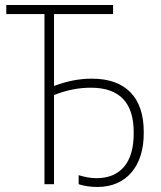

<svg xmlns="http://www.w3.org/2000/svg" viewBox="-20 -734 641 764"><path d="M368 10C481 10 553 -71 552 -206V-207C553 -346 480 -421 346 -421C294 -421 246 -411 195 -392V-678H430V-714H5V-678H157V-1H195V-356C247 -376 293 -385 342 -385C456 -385 513 -325 512 -205C513 -86 458 -25 364 -25C339 -25 316 -30 293 -37V-1C313 6 341 10 368 10Z"/></svg>

Font: Noto Sans SemiCondensed ExtraLight
Style: Regular
Weight: 200
Width: 4
Designer: Monotype Design Team
Foundry: Monotype Imaging Inc.
Version: Version 2.013